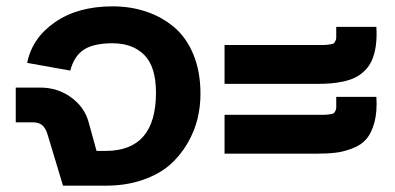

<svg xmlns="http://www.w3.org/2000/svg" viewBox="-20 -587 1250 607"><path d="M29.8 -310.1H106.9Q162.1 -310.1 204.3 -279.5Q246.6 -249 259.8 -202.1L285.2 -109.9H314Q473.1 -109.9 473.1 -293.9Q473.1 -376 436.3 -413.1Q399.4 -450.2 335.9 -450.2Q276.4 -450.2 245.4 -430.2Q214.4 -410.2 202.1 -363.8L65.9 -388.2Q81.5 -466.8 153.8 -516.8Q226.1 -566.9 335.9 -566.9Q392.6 -566.9 441.7 -550.5Q490.7 -534.2 529.8 -501.7Q568.8 -469.2 591.3 -415Q613.8 -360.8 613.8 -290Q613.8 -250.5 604.5 -211.7Q595.2 -172.9 572.8 -134Q550.3 -95.2 517.1 -65.9Q483.9 -36.6 431.4 -18.3Q378.9 0 314 0H179.2L130.9 -160.2Q124.5 -182.1 113.5 -191.2Q102.5 -200.2 85 -200.2H29.8Z M1043 -280.8H1169.9Q1172.9 -233.9 1163.8 -200.4Q1154.8 -167 1138.7 -147.9Q1122.6 -128.9 1095 -118.2Q1067.4 -107.4 1041 -104.2Q1014.6 -101.1 977.1 -101.1H689.9V-224.1H973.1Q973.6 -224.1 975.1 -224.1Q996.1 -224.1 1004.2 -224.1Q1012.2 -224.1 1022.5 -225.6Q1032.7 -227.1 1034.9 -228.8Q1037.1 -230.5 1040 -235.8Q1043 -241.2 1043 -246.6Q1043 -252 1043 -263.2Q1043 -274.4 1043 -280.8ZM1043 -502H1169.9Q1171.9 -468.3 1168 -441.4Q1164.1 -414.6 1155.5 -395.8Q1147 -377 1132.8 -363.3Q1118.7 -349.6 1102.8 -341.8Q1086.9 -334 1065.2 -329.3Q1043.5 -324.7 1023.4 -323.2Q1003.4 -321.8 977.1 -321.8H689.9V-444.8H973.1Q994.6 -444.8 1003.2 -444.8Q1011.7 -444.8 1022.2 -446.5Q1032.7 -448.2 1034.9 -449.7Q1037.1 -451.2 1040 -456.8Q1043 -462.4 1043 -467.8Q1043 -473.1 1043 -484.4Q1043 -495.6 1043 -502Z"/></svg>

Font: LT Superior
Style: Bold
Weight: 400
Designer: Daniel Lyons
Foundry: LyonsType
Version: Version 1.000